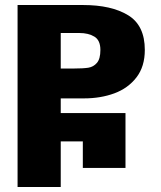

<svg xmlns="http://www.w3.org/2000/svg" viewBox="-20 -745 640 765"><path d="M50 -725H311Q423.5 -725 490.2 -684.5Q557 -644 557 -546Q557 -480 523.8 -436.8Q490.5 -393.5 435.8 -373.2Q381 -353 315 -353H222V-294.5H480V-76H310V-181.5H222V0H50ZM380 -546Q380 -584.5 356.2 -599Q332.5 -613.5 296 -613.5H222V-472H274Q311.5 -472 332 -475.2Q352.5 -478.5 366.2 -494.5Q380 -510.5 380 -546Z"/></svg>

Font: JuliaMono Black
Style: Regular
Weight: 900
Monospace: yes
Designer: cormullion
Foundry: corm
Version: Version 0.054; ttfautohint (v1.8.4)